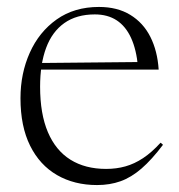

<svg xmlns="http://www.w3.org/2000/svg" viewBox="-20 -523 516 553"><path d="M265 -503Q318 -503 355.2 -480.2Q392.5 -457.5 413 -417Q433.5 -376.5 437 -322.5H89.5V-341.5L397.5 -344.5L377.5 -330Q373 -380 357.5 -413.8Q342 -447.5 316 -464.5Q290 -481.5 253 -481.5Q200.5 -481.5 165.2 -456.5Q130 -431.5 112.8 -385Q95.5 -338.5 95.5 -273.5Q95.5 -195 118 -142.2Q140.5 -89.5 183 -63Q225.5 -36.5 285.5 -36.5Q315.5 -36.5 341.2 -43.8Q367 -51 392 -67.5Q417 -84 442.5 -112L449.5 -106Q417 -63 387.5 -37.5Q358 -12 327.2 -1Q296.5 10 259.5 10Q194 10 144.2 -18.8Q94.5 -47.5 66.8 -103.2Q39 -159 39 -240Q39 -311.5 65.8 -371.2Q92.5 -431 143.2 -467Q194 -503 265 -503Z"/></svg>

Font: Newsreader 60pt Light
Style: Regular
Weight: 300
Designer: Hugues Gentile
Foundry: Production Type
Version: Version 1.003